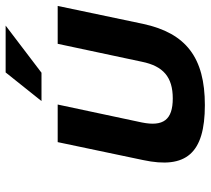

<svg xmlns="http://www.w3.org/2000/svg" viewBox="-52 -668 729 664"><g transform="rotate(-90 312.0 -335.5)"><path d="M91 -205C59 -56 114 9 281 9C445 9 530 -56 562 -205L624 -500H493L431 -209C416 -135 378 -102 304 -102C230 -102 206 -135 221 -209L283 -500H153ZM295 -556H393L556 -680H394Z"/></g></svg>

Font: LT Wave Text Bold Italic
Style: Regular
Weight: 700
Designer: Daniel Lyons
Version: Version 2.5 (Glyphs App)